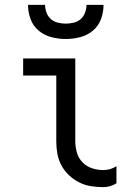

<svg xmlns="http://www.w3.org/2000/svg" viewBox="-20 -760 540 788"><path d="M404 8Q378 8 353 4Q328 0 305 -11.5Q282 -23 263 -41Q244 -59 232 -81.5Q220 -104 215.5 -129Q211 -154 211 -180V-450H75V-520H289V-180Q289 -157 295.5 -134Q302 -111 318.5 -94Q335 -77 357.5 -69.5Q380 -62 404 -62Q418 -62 432 -66Q446 -70 458 -78V-8Q446 0 432 4Q418 8 404 8ZM250 -600Q220 -600 191 -607.5Q162 -615 139 -634Q116 -653 105.5 -681.5Q95 -710 95 -740H165Q165 -724 171 -708Q177 -692 189 -681.5Q201 -671 217.5 -667Q234 -663 250 -663Q266 -663 282.5 -667Q299 -671 311 -681.5Q323 -692 329 -708Q335 -724 335 -740H405Q405 -710 394.5 -681.5Q384 -653 361 -634Q338 -615 309 -607.5Q280 -600 250 -600Z"/></svg>

Font: Moesevka
Style: Regular
Weight: 400
Monospace: yes
Designer: Belleve Invis
Foundry: Belleve Invis
Version: Version 32.5.0; ttfautohint (v1.8.4)